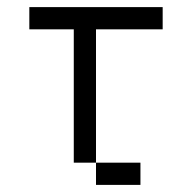

<svg xmlns="http://www.w3.org/2000/svg" viewBox="-20 -520 540 540"><path d="M437.5 -437.5H250V-62.5H187.5V-437.5H62.5V-500H437.5ZM250 -62.5H375V0H250Z"/></svg>

Font: 寒蝉点阵体 16px
Style: Regular
Weight: 400
Designer: Designed by Warren2060
Foundry: ChillType
Version: Version 1.000